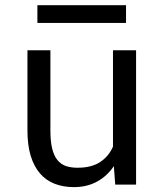

<svg xmlns="http://www.w3.org/2000/svg" viewBox="-20 -726 640 755"><path d="M427.7 -72.8Q401.4 -33.7 361.8 -12Q322.3 9.8 270.5 9.8Q229 9.8 195.3 -3.2Q161.6 -16.1 137.7 -43.5Q113.8 -70.8 100.8 -113Q87.9 -155.3 87.9 -214.4V-528.3H178.2V-213.4Q178.2 -170.4 185.1 -142.1Q191.9 -113.8 205.6 -96.9Q219.2 -80.1 239 -73.2Q258.8 -66.4 284.7 -66.4Q339.8 -66.4 373.8 -88.9Q407.7 -111.3 424.3 -149.4V-528.3H515.1V0H433.1ZM475.6 -635.7H127V-705.6H475.6Z"/></svg>

Font: Roboto Mono
Style: Regular
Weight: 400
Designer: Google
Version: Version 2.000985; 2015; ttfautohint (v1.3)